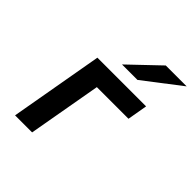

<svg xmlns="http://www.w3.org/2000/svg" viewBox="-201 -862 991 991"><g transform="rotate(45 295.0 -366.0)"><path d="M69.5 0 159.5 -511H515L496 -401.5H265L194 0ZM274 -576 437.5 -732H590L387 -576Z"/></g></svg>

Font: Overpass
Style: Bold Italic
Weight: 700
Italic angle: -10°
Designer: Delve Withrington, Dave Bailey, Thomas Jockin
Foundry: Delve Fonts LLC
Version: Version 4.000; ttfautohint (v1.8.3)